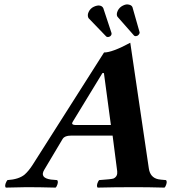

<svg xmlns="http://www.w3.org/2000/svg" viewBox="-20 -853 780 875"><path d="M333 -283.2H485.4L453.6 -520H446.8L310.5 -296.4Q303.7 -284.7 322.8 -283.2Q327.1 -283.2 333 -283.2ZM181.6 -79.1Q159.7 -42.5 211.9 -34.7Q222.2 -33.2 240.7 -32.2Q247.6 -23.9 238.3 -4.4Q235.8 0 233.4 2Q159.7 0 101.1 0Q79.1 0 6.3 2Q-0.5 -6.3 9.3 -25.4Q11.7 -29.8 13.7 -32.2Q65.4 -35.6 91.8 -57.1Q110.8 -73.7 128.9 -102.1L454.1 -613.8Q491.2 -613.8 573.7 -658.2L658.2 -85.9Q664.1 -43.9 701.2 -36.1Q710 -34.2 736.8 -32.2Q743.7 -23.9 734.4 -4.4Q731.9 0 729.5 2Q655.8 0 596.2 0Q500 0 424.8 2Q418 -6.3 427.2 -25.4Q429.7 -29.8 431.6 -32.2Q488.8 -36.1 497.6 -39.6Q516.6 -48.8 514.2 -71.8L493.2 -234.9H302.7Q275.4 -234.9 266.1 -220.7Q265.1 -218.8 264.2 -217.8ZM399.9 -817.9Q415 -827.6 430.2 -828.1Q445.3 -827.1 450.7 -815.9L488.3 -702.1Q488.8 -700.2 488.3 -696.8Q484.9 -685.1 471.2 -684.1Q466.3 -685.1 464.8 -686L383.8 -770Q378.9 -777.8 380.9 -790Q385.7 -807.6 399.9 -817.9ZM534.2 -824.2Q547.9 -832.5 559.1 -833Q578.6 -832 583.5 -820.8L616.2 -706.1Q616.7 -704.1 616.2 -702.1Q613.8 -695.3 607.9 -690.9Q601.1 -688 599.1 -688Q596.2 -688.5 591.8 -689.9L516.1 -775.9Q510.7 -782.2 513.2 -794.9Q518.1 -813.5 534.2 -824.2Z"/></svg>

Font: Linux Libertine Slanted O
Style: Bold Slanted
Weight: 700
Designer: Philipp H. Poll
Foundry: Philipp H. Poll
Version: Version 5.0.0